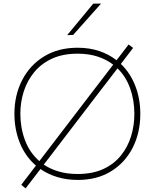

<svg xmlns="http://www.w3.org/2000/svg" viewBox="-20 -990 859 1066"><path d="M122 56 98 36Q140 -19 179.5 -70.5Q120.5 -121.5 90.2 -196.5Q60 -271.5 60 -358Q60 -461.5 102.8 -544.8Q145.5 -628 224.2 -676.5Q303 -725 411 -725Q476.5 -725 530.8 -706.8Q585 -688.5 627 -655.5Q643.5 -677 660.5 -699Q677 -720.5 694 -743L719 -724Q685 -679 651 -635Q703.5 -585 731.2 -513.2Q759 -441.5 759 -358Q759 -253 716.8 -170Q674.5 -87 596.8 -39Q519 9 413 9Q350 9 297.8 -7Q245.5 -23 204.5 -51.5Q184 -24.5 163.5 2Q143 28.5 122 56ZM93 -358Q93 -280.5 118.8 -211.5Q144.5 -142.5 198.5 -95.5Q222 -126 246 -157.5Q270 -189 296.5 -223.5L493.5 -481Q524.5 -521.5 553 -558.5Q581 -595.5 608.5 -631Q571 -660 521.8 -676Q472.5 -692 411 -692Q329.5 -692 269.8 -664.8Q210 -637.5 170.8 -590.2Q131.5 -543 112.2 -483.2Q93 -423.5 93 -358ZM411 -24Q494 -24 553.5 -51.5Q613 -79 651.2 -126.5Q689.5 -174 707.8 -233.8Q726 -293.5 726 -358Q726 -434 702.5 -499.5Q679 -565 632.5 -610.5Q605.5 -575.5 578 -539.5Q550 -503 519.5 -463.5L321 -204Q295 -170 271 -138.5Q246.5 -107 223 -76Q259.5 -51.5 306.2 -37.8Q353 -24 411 -24ZM353 -795Q390 -839.5 426 -883Q462 -926.5 498 -970H541Q502 -926 463.5 -882.8Q425 -839.5 386 -796Z"/></svg>

Font: Heraclito Thin
Style: Regular
Weight: 100
Designer: Kostas Bartsokas (font) & Cristiano Sobral (main changes)
Foundry: Kostas Bartsokas (font) & Cristiano Sobral (main changes)
Version: Version 1.00;July 8, 2020;FontCreator 13.0.0.2655 64-bit